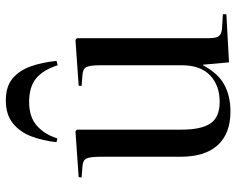

<svg xmlns="http://www.w3.org/2000/svg" viewBox="-96 -701 811 659"><g transform="rotate(-90 309.5 -371.5)"><path d="M256 14Q181 14 141 -29.5Q101 -73 101 -157V-432Q101 -467 95 -480Q89 -493 67 -494L30 -497L31 -507L188 -518L194 -513V-154Q194 -86 215.5 -54.5Q237 -23 289 -23Q346 -23 380.5 -56Q415 -89 415 -153V-432Q415 -467 409 -480Q403 -493 381 -494L344 -497L345 -507L502 -518L508 -513V-60Q508 -36 514.5 -26.5Q521 -17 540 -15L590 -12V0L425 9L417 -80H415Q387 -28 348 -7Q309 14 256 14ZM294 -757Q342 -757 369.5 -734Q397 -711 411 -672Q425 -633 430 -583L415 -579Q399 -629 370 -653Q341 -677 289 -677Q237 -677 207 -650Q177 -623 164 -580L151 -583Q156 -630 171 -669.5Q186 -709 216 -733Q246 -757 294 -757Z"/></g></svg>

Font: Display Regular
Style: Regular
Weight: 400
Designer: Latin by Veronika Burian and Jose Scaglione. Greek by Irene Vlachou. Cyrillic by Vera Evstafieva.
Foundry: TypeTogether
Version: Version 3.002